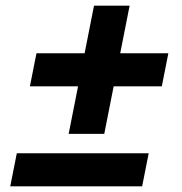

<svg xmlns="http://www.w3.org/2000/svg" viewBox="-20 -654 640 674"><path d="M346 -184H221L254 -351H85L108 -467H277L310 -634H435L402 -467H571L548 -351H379ZM479 0H16L39 -116H502Z"/></svg>

Font: IBM Plex Sans
Style: Bold Italic
Weight: 700
Italic angle: -11.31°
Designer: Mike Abbink, Paul van der Laan, Pieter van Rosmalen
Foundry: Bold Monday
Version: Version 3.201